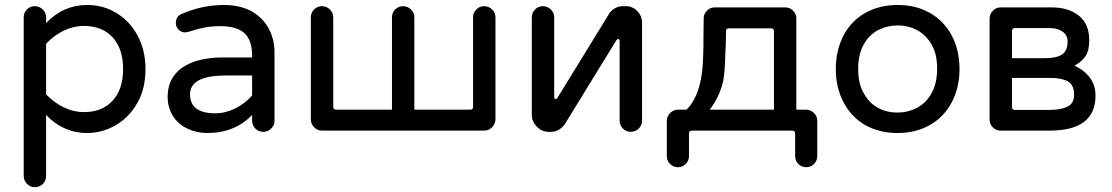

<svg xmlns="http://www.w3.org/2000/svg" viewBox="-20 -529 4511 779"><path d="M76.2 184.6V-459Q76.2 -477.5 89.4 -490.7Q102.5 -503.9 121.1 -503.9Q139.6 -503.9 153.3 -490.7Q167 -477.5 167 -459V-435.5Q237.3 -508.8 333 -508.8Q397.5 -508.8 448.2 -478.5Q504.9 -446.3 537.6 -385.7Q570.3 -325.2 570.3 -249Q570.3 -168 537.1 -111.3Q504.9 -53.7 450.2 -21.5Q395.5 10.7 333 10.7Q237.3 10.7 167 -62.5V184.6Q167 204.1 153.8 217.3Q140.6 230.5 121.1 230.5Q102.5 230.5 89.4 216.8Q76.2 203.1 76.2 184.6ZM479.5 -249Q479.5 -331.1 437 -377.4Q394.5 -423.8 320.3 -423.8Q278.3 -423.8 238.8 -404.8Q199.2 -385.7 167 -351.6V-146.5Q199.2 -112.3 238.8 -93.3Q278.3 -74.2 320.3 -74.2Q394.5 -74.2 437 -120.6Q479.5 -167 479.5 -249Z M741.2 -6.8Q703.1 -24.4 681.6 -58.6Q660.2 -92.8 660.2 -136.7Q660.2 -212.9 719.2 -254.4Q778.3 -295.9 885.7 -295.9H1002.9V-302.7Q1002.9 -365.2 972.2 -394Q941.4 -422.9 873 -422.9Q838.9 -422.9 810.5 -417.5Q782.2 -412.1 743.2 -399.4L730.5 -397.5Q715.8 -397.5 704.6 -408.7Q693.4 -419.9 693.4 -435.5Q693.4 -463.9 719.7 -473.6Q801.8 -508.8 888.7 -508.8Q956.1 -508.8 1003.9 -481.4Q1047.9 -455.1 1070.8 -412.1Q1093.8 -369.1 1093.8 -315.4V-39.1Q1093.8 -20.5 1080.1 -7.3Q1066.4 5.9 1047.9 5.9Q1029.3 5.9 1016.1 -7.3Q1002.9 -20.5 1002.9 -39.1V-62.5Q932.6 10.7 820.3 10.7Q778.3 10.7 741.2 -6.8ZM1002.9 -141.6V-222.7H897.5Q751 -222.7 751 -146.5Q751 -69.3 853.5 -69.3Q894.5 -69.3 934.1 -88.9Q973.6 -108.4 1002.9 -141.6Z M1241.2 -44.9V-459Q1241.2 -477.5 1254.4 -490.7Q1267.6 -503.9 1286.1 -503.9Q1304.7 -503.9 1318.4 -490.7Q1332 -477.5 1332 -459V-95.7Q1332 -84 1343.8 -84H1570.3V-459Q1570.3 -477.5 1583.5 -490.7Q1596.7 -503.9 1615.2 -503.9Q1633.8 -503.9 1647.5 -490.7Q1661.1 -477.5 1661.1 -459V-84H1887.7Q1899.4 -84 1899.4 -95.7V-459Q1899.4 -477.5 1912.6 -490.7Q1925.8 -503.9 1944.3 -503.9Q1962.9 -503.9 1976.6 -490.7Q1990.2 -477.5 1990.2 -459V-44.9Q1990.2 -26.4 1976.6 -12.7Q1962.9 1 1944.3 1H1286.1Q1267.6 1 1254.4 -12.7Q1241.2 -26.4 1241.2 -44.9Z M2137.7 -62.5V-459Q2137.7 -477.5 2150.9 -490.7Q2164.1 -503.9 2182.6 -503.9Q2201.2 -503.9 2214.8 -490.7Q2228.5 -477.5 2228.5 -459V-136.7Q2228.5 -127 2234.4 -127Q2238.3 -127 2242.2 -132.8L2454.1 -477.5Q2462.9 -489.3 2477.1 -496.6Q2491.2 -503.9 2506.8 -503.9H2519.5Q2545.9 -503.9 2565.4 -484.4Q2585 -464.8 2585 -435.5V-39.1Q2585 -20.5 2571.3 -7.3Q2557.6 5.9 2539.1 5.9Q2520.5 5.9 2507.3 -7.3Q2494.1 -20.5 2494.1 -39.1V-361.3Q2494.1 -371.1 2488.3 -371.1Q2485.4 -371.1 2480.5 -365.2L2270.5 -23.4Q2247.1 5.9 2215.8 5.9H2205.1Q2178.7 5.9 2158.2 -15.1Q2137.7 -36.1 2137.7 -62.5Z M3108.4 -414.1H2937.5Q2925.8 -414.1 2925.8 -402.3L2924.8 -354.5Q2924.8 -339.8 2923.8 -333Q2921.9 -255.9 2917 -217.3Q2912.1 -178.7 2891.6 -135.7Q2882.8 -116.2 2866.7 -93.8Q2850.6 -71.3 2835 -57.6H2735.4Q2755.9 -75.2 2767.6 -86.4Q2779.3 -97.7 2789.1 -113.3Q2812.5 -150.4 2823.2 -204.1Q2829.1 -234.4 2831.1 -264.2Q2833 -293.9 2834 -339.8V-363.3L2835 -454.1Q2835 -472.7 2848.1 -485.8Q2861.3 -499 2879.9 -499H3166Q3184.6 -499 3197.8 -485.8Q3210.9 -472.7 3210.9 -454.1V-39.1H3120.1V-402.3Q3120.1 -414.1 3108.4 -414.1ZM2685.5 104.5V-39.1Q2685.5 -57.6 2699.2 -70.8Q2712.9 -84 2731.4 -84H3250Q3268.6 -84 3282.2 -70.8Q3295.9 -57.6 3295.9 -39.1V104.5Q3295.9 123 3282.7 136.2Q3269.5 149.4 3251 149.4Q3232.4 149.4 3219.2 136.2Q3206.1 123 3206.1 104.5V12.7Q3206.1 1 3194.3 1H2787.1Q2775.4 1 2775.4 12.7V104.5Q2775.4 123 2762.2 136.2Q2749 149.4 2730.5 149.4Q2711.9 149.4 2698.7 136.2Q2685.5 123 2685.5 104.5Z M3490.2 -21.5Q3433.6 -54.7 3402.3 -114.3Q3371.1 -173.8 3371.1 -249Q3371.1 -324.2 3402.3 -384.8Q3433.6 -444.3 3490.7 -476.6Q3547.9 -508.8 3622.1 -508.8Q3696.3 -508.8 3752.9 -476.6Q3810.5 -443.4 3841.8 -384.3Q3873 -325.2 3873 -249Q3873 -173.8 3841.8 -114.3Q3809.6 -53.7 3752.4 -21.5Q3695.3 10.7 3622.1 10.7Q3547.9 10.7 3490.2 -21.5ZM3699.2 -90.8Q3738.3 -111.3 3760.3 -151.9Q3782.2 -192.4 3782.2 -250Q3782.2 -311.5 3758.8 -349.6Q3737.3 -386.7 3701.7 -406.2Q3666 -425.8 3622.1 -425.8Q3582 -425.8 3544.9 -408.2Q3505.9 -387.7 3483.9 -347.7Q3461.9 -307.6 3461.9 -250Q3461.9 -187.5 3485.4 -149.4Q3505.9 -111.3 3541.5 -91.8Q3577.1 -72.3 3622.1 -72.3Q3663.1 -72.3 3699.2 -90.8Z M3995.1 -43.9V-453.1Q3995.1 -471.7 4008.3 -485.4Q4021.5 -499 4040 -499H4247.1Q4315.4 -499 4357.4 -465.3Q4399.4 -431.6 4399.4 -365.2Q4399.4 -324.2 4384.3 -301.3Q4369.1 -278.3 4339.8 -262.7Q4424.8 -221.7 4424.8 -140.6Q4424.8 1 4238.3 1H4040Q4021.5 1 4008.3 -12.2Q3995.1 -25.4 3995.1 -43.9ZM4337.9 -144.5Q4337.9 -184.6 4312.5 -198.7Q4287.1 -212.9 4241.2 -212.9H4053.7V-293H4220.7Q4265.6 -293 4288.6 -307.6Q4311.5 -322.3 4311.5 -361.3Q4311.5 -385.7 4291.5 -400.4Q4271.5 -415 4241.2 -415H4097.7Q4085.9 -415 4085.9 -403.3V-94.7Q4085.9 -83 4097.7 -83H4236.3Q4284.2 -83 4311 -96.2Q4337.9 -109.4 4337.9 -144.5Z"/></svg>

Font: jf-openhuninn-2.1
Style: Regular
Weight: 400
Designer: [Kosugi Maru]
Designed by MOTOYA      

[Varela Round]
Joe Prince (Latin component); Avraham Cornfeld (Hebrew component)
Foundry: justfont Co., Ltd.
Version: 2.1